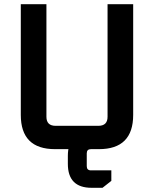

<svg xmlns="http://www.w3.org/2000/svg" viewBox="-20 -710 733 914"><path d="M79 -163V-690H201V-154Q201 -111 245 -111H448Q492 -111 492 -154V-690H614V-163Q614 0 451 0H242Q79 0 79 -163ZM303 32Q303 -82 416 -82H438V0H413Q393 0 393 20V81Q393 101 413 101H510V151L468 184H416Q303 184 303 70Z"/></svg>

Font: Oxanium ExtraLight SemiBold
Style: Regular
Weight: 600
Version: Version 2.000